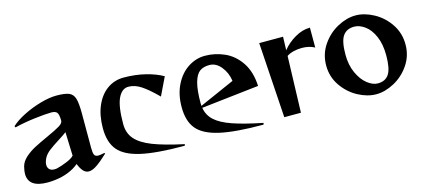

<svg xmlns="http://www.w3.org/2000/svg" viewBox="-50 -964 3030 1370"><g transform="rotate(-15 1465.0 -278.5)"><path d="M30 -88Q30 -109 38 -141Q47 -176 79.5 -205Q112 -234 152 -255Q192 -276 254 -304Q318 -333 348 -351Q378 -369 378 -388Q378 -432 367 -447.5Q356 -463 325 -463Q283 -463 200.5 -453Q118 -443 51 -426L46 -436Q82 -470 143.5 -501Q205 -532 272 -551Q339 -570 390 -570Q454 -570 483.5 -557.5Q513 -545 523.5 -510Q534 -475 534 -399V-146Q534 -108 541 -93.5Q548 -79 571 -79Q583 -79 616 -86L620 -80Q570 -33 536 -10Q502 13 476 13Q454 13 436.5 -5Q419 -23 404 -61Q373 -34 327.5 -15.5Q282 3 231 9Q202 13 171 13Q30 13 30 -88ZM241 -65Q255 -65 262 -67Q296 -75 337 -92Q378 -109 392 -126L386 -301Q369 -287 324 -259Q278 -230 249.5 -208Q221 -186 207 -160Q193 -132 193 -111Q193 -90 205.5 -77.5Q218 -65 241 -65Z M651 -258Q651 -353 681.5 -423.5Q712 -494 765.5 -532Q819 -570 887 -570Q973 -570 1047.5 -551.5Q1122 -533 1174 -503L1110 -370Q1044 -436 997 -467Q950 -498 903 -498Q855 -498 827 -439.5Q799 -381 799 -250Q799 -183 837.5 -138.5Q876 -94 959 -61.5Q1042 -29 1187 2L1183 13Q976 13 861.5 -13Q747 -39 699 -97Q651 -155 651 -258Z M1233 -258Q1233 -352 1268.5 -423Q1304 -494 1362.5 -532Q1421 -570 1487 -570Q1562 -570 1631.5 -539Q1701 -508 1747.5 -439Q1794 -370 1799 -264L1374 -216Q1383 -160 1424.5 -122Q1466 -84 1548 -55.5Q1630 -27 1769 1L1765 13Q1558 13 1443.5 -13Q1329 -39 1281 -97Q1233 -155 1233 -258ZM1372 -231 1632 -346Q1624 -407 1587 -452.5Q1550 -498 1501 -498Q1457 -498 1429.5 -478Q1402 -458 1386.5 -403.5Q1371 -349 1371 -250Q1371 -237 1372 -231Z M1886 -557H2062L2059 -458Q2096 -505 2152 -537.5Q2208 -570 2264 -570V-423Q2224 -445 2169 -445Q2138 -445 2108 -437.5Q2078 -430 2058 -416L2045 0H1922Z M2306 -278Q2306 -362 2351.5 -429Q2397 -496 2465.5 -533Q2534 -570 2600 -570Q2665 -570 2733.5 -533Q2802 -496 2847 -429Q2892 -362 2892 -278Q2892 -195 2847 -128.5Q2802 -62 2733.5 -25Q2665 12 2600 12Q2534 12 2465.5 -25Q2397 -62 2351.5 -128.5Q2306 -195 2306 -278ZM2630 -60Q2686 -60 2712.5 -100Q2739 -140 2739 -238Q2739 -322 2713 -380.5Q2687 -439 2647.5 -467Q2608 -495 2570 -495Q2514 -495 2486.5 -455.5Q2459 -416 2459 -318Q2459 -241 2486 -182Q2513 -123 2553 -91.5Q2593 -60 2630 -60Z"/></g></svg>

Font: Tiejili SC
Style: Regular
Weight: 400
Designer: Buernia
Foundry: Ershou Xiaoxi Press
Version: Version 1.100